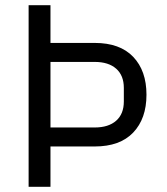

<svg xmlns="http://www.w3.org/2000/svg" viewBox="-20 -718 640 738"><path d="M90 0V-698H174V-553H344Q441 -553 492 -499.5Q543 -446 543 -354Q543 -262 492 -208.5Q441 -155 344 -155H174V0ZM174 -228H344Q397 -228 426.5 -254Q456 -280 456 -328V-380Q456 -428 426.5 -454Q397 -480 344 -480H174Z"/></svg>

Font: IBM Plex Mono
Style: Regular
Weight: 400
Monospace: yes
Designer: Mike Abbink, Paul van der Laan, Pieter van Rosmalen
Foundry: Bold Monday
Version: Version 2.3